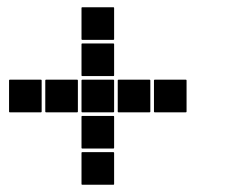

<svg xmlns="http://www.w3.org/2000/svg" viewBox="-20 -615 640 530"><path d="M207 -595H293Q295 -595 295 -593V-507Q295 -505 293 -505H207Q205 -505 205 -507V-593Q205 -595 207 -595ZM207 -495H293Q295 -495 295 -493V-407Q295 -405 293 -405H207Q205 -405 205 -407V-493Q205 -495 207 -495ZM407 -395H493Q495 -395 495 -393V-307Q495 -305 493 -305H407Q405 -305 405 -307V-393Q405 -395 407 -395ZM307 -395H393Q395 -395 395 -393V-307Q395 -305 393 -305H307Q305 -305 305 -307V-393Q305 -395 307 -395ZM207 -395H293Q295 -395 295 -393V-307Q295 -305 293 -305H207Q205 -305 205 -307V-393Q205 -395 207 -395ZM107 -395H193Q195 -395 195 -393V-307Q195 -305 193 -305H107Q105 -305 105 -307V-393Q105 -395 107 -395ZM7 -395H93Q95 -395 95 -393V-307Q95 -305 93 -305H7Q5 -305 5 -307V-393Q5 -395 7 -395ZM207 -295H293Q295 -295 295 -293V-207Q295 -205 293 -205H207Q205 -205 205 -207V-293Q205 -295 207 -295ZM207 -195H293Q295 -195 295 -193V-107Q295 -105 293 -105H207Q205 -105 205 -107V-193Q205 -195 207 -195Z"/></svg>

Font: Pixel Panel Black
Style: Regular
Weight: 900
Monospace: yes
Designer: Óliver Lalan
Foundry: Óliver Lalan
Version: Version 1.000; ttfautohint (v1.8.4.7-5d5b-dirty);gftools[0.9